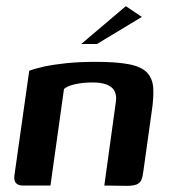

<svg xmlns="http://www.w3.org/2000/svg" viewBox="-20 -603 552 624"><path d="M55 0Q22 0 27 -34L75 -373Q93 -380 122.5 -386.5Q152 -393 194.5 -397.5Q237 -402 291 -402Q360 -402 400 -394Q440 -386 458 -367Q476 -348 478 -317Q480 -286 473 -240L446 -47Q444 -29 439.5 -18.5Q435 -8 424 -3.5Q413 1 392 1L319 0L356 -268Q362 -303 342.5 -319Q323 -335 281 -335Q250 -335 225 -329.5Q200 -324 188 -314L144 0ZM244 -460 389 -583 441 -548 295 -460Z"/></svg>

Font: Genos Thin SemiBold
Style: Italic
Weight: 600
Italic angle: -8°
Version: Version 1.010